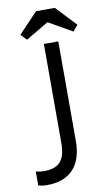

<svg xmlns="http://www.w3.org/2000/svg" viewBox="-96 -917 549 970"><g transform="rotate(-10 178.0 -432.5)"><path d="M66 5Q49 5 38.5 3Q28 1 20 -1V-73Q29 -70 40.5 -68.5Q52 -67 62 -67Q120 -67 146 -96.5Q172 -126 172 -192V-700H246V-191Q246 -93 198.5 -44Q151 5 66 5ZM258 -870 356 -766 330 -736 209 -805 92 -736 63 -766 162 -870Z"/></g></svg>

Font: Tilda Sans
Style: Regular
Weight: 400
Designer: ParaType Ltd
Foundry: ParaType Ltd
Version: Version 1.009